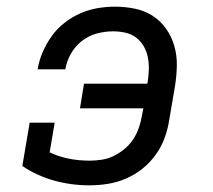

<svg xmlns="http://www.w3.org/2000/svg" viewBox="-20 -548 640 576"><path d="M248 8Q193 8 141.5 -6.5Q90 -21 47 -50L69 -180H144L129 -91Q156 -78 186.5 -72Q217 -66 249 -66Q267 -66 286 -69Q305 -72 322 -80.5Q339 -89 354.5 -102Q370 -115 380.5 -131.5Q391 -148 397 -166Q403 -184 406 -202L410 -223H220L232 -297H422L423 -302Q426 -321 426.5 -340Q427 -359 423.5 -376.5Q420 -394 411 -409.5Q402 -425 388 -435.5Q374 -446 356 -450Q338 -454 319 -454Q295 -454 270.5 -447.5Q246 -441 225.5 -425Q205 -409 192.5 -386.5Q180 -364 176 -340H93Q97 -366 108 -391.5Q119 -417 135 -439.5Q151 -462 173.5 -479.5Q196 -497 221 -508Q246 -519 272.5 -523.5Q299 -528 325 -528Q355 -528 384.5 -522Q414 -516 438 -500.5Q462 -485 478.5 -461.5Q495 -438 503 -410Q511 -382 510.5 -351.5Q510 -321 505 -290L488 -190Q484 -163 474.5 -136Q465 -109 448 -85Q431 -61 408 -42.5Q385 -24 358.5 -12.5Q332 -1 304 3.5Q276 8 248 8Z"/></svg>

Font: Iosevka HT Extended
Style: Italic
Weight: 400
Width: 7
Italic angle: -9°
Monospace: yes
Designer: Belleve Invis
Foundry: Belleve Invis
Version: Version 32.3.0; ttfautohint (v1.8.4)